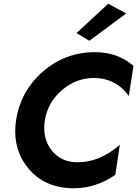

<svg xmlns="http://www.w3.org/2000/svg" viewBox="-20 -993 734 1027"><path d="M655 -921 458 -775 389 -816 559 -973ZM220 -350Q205 -257 254 -191.5Q303 -126 394 -125Q513 -124 621 -219L597 -58Q494 14 373 14Q218 13 131 -93Q44 -199 66 -350Q90 -506 209.5 -610Q329 -714 488 -714Q609 -714 694 -641L669 -480Q599 -576 480 -576Q386 -575 311 -510.5Q236 -446 220 -350Z"/></svg>

Font: Jost* 600 Semi
Style: Italic
Weight: 600
Italic angle: -10°
Version: Version 3.500